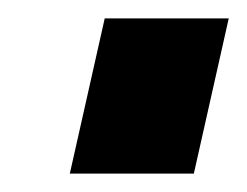

<svg xmlns="http://www.w3.org/2000/svg" viewBox="-20 -396 269 209"><path d="M56 -207 94 -376H229L191 -207Z"/></svg>

Font: Titillium Web
Style: Bold Italic
Weight: 700
Italic angle: -13°
Version: Version 1.002;PS 57.000;hotconv 1.0.70;makeotf.lib2.5.55311